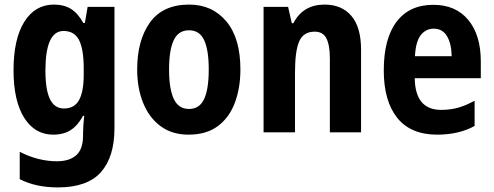

<svg xmlns="http://www.w3.org/2000/svg" viewBox="-20 -577 2152 837"><path d="M215 -557Q259 -557 289.5 -538Q320 -519 343 -477H350L362 -547H479V-18Q479 107 420 173.5Q361 240 232 240Q136 240 66 204V85Q147 126 228 126Q283 126 312.5 99.5Q342 73 342 15V4Q342 -11 343.5 -32.5Q345 -54 347 -72H342Q320 -31 289 -10.5Q258 10 212 10Q132 10 85.5 -63.5Q39 -137 39 -271Q39 -407 86 -482Q133 -557 215 -557ZM257 -442Q178 -442 178 -269Q178 -185 198 -144.5Q218 -104 259 -104Q304 -104 324.5 -140.5Q345 -177 345 -252V-278Q345 -363 324.5 -402.5Q304 -442 257 -442Z M1028 -274Q1028 -194 1004 -129.5Q980 -65 930 -27.5Q880 10 802 10Q730 10 680 -27Q630 -64 604 -128.5Q578 -193 578 -274Q578 -402 634 -479.5Q690 -557 805 -557Q905 -557 966.5 -484Q1028 -411 1028 -274ZM717 -274Q717 -190 737.5 -146Q758 -102 804 -102Q850 -102 870 -145.5Q890 -189 890 -274Q890 -359 870 -402Q850 -445 804 -445Q758 -445 737.5 -402Q717 -359 717 -274Z M1395 -557Q1470 -557 1512 -507.5Q1554 -458 1554 -360V0H1418V-322Q1418 -380 1403 -409.5Q1388 -439 1352 -439Q1303 -439 1284.5 -397Q1266 -355 1266 -261V0H1129V-547H1236L1252 -476H1259Q1301 -557 1395 -557Z M1869 -556Q1967 -556 2021.5 -490Q2076 -424 2076 -309V-236H1788Q1790 -98 1903 -98Q1943 -98 1977 -107.5Q2011 -117 2049 -138V-28Q1981 10 1886 10Q1770 10 1711.5 -63.5Q1653 -137 1653 -270Q1653 -409 1709 -482.5Q1765 -556 1869 -556ZM1871 -452Q1836 -452 1814 -423.5Q1792 -395 1789 -332H1949Q1948 -387 1928.5 -419.5Q1909 -452 1871 -452Z"/></svg>

Font: Noto Sans Myanmar UI Condensed
Style: Bold
Weight: 700
Width: 3
Designer: Monotype Design Team
Foundry: Monotype Imaging Inc.
Version: Version 2.103; ttfautohint (v1.8.4.7-5d5b)